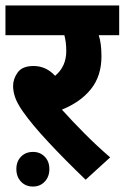

<svg xmlns="http://www.w3.org/2000/svg" viewBox="-20 -642 457 704"><path d="M384 -65 294 17Q216 -58 156 -122.5Q96 -187 64 -233Q43 -263 35.5 -285Q28 -307 28 -327Q28 -353 45 -376.5Q62 -400 103 -400Q149 -400 182 -364Q223 -398 223 -455Q223 -487 216 -513H0V-622H417V-513H342Q347 -498 349.5 -479Q352 -460 352 -435Q352 -364 314 -316Q276 -268 207 -240Q242 -201 288.5 -154Q335 -107 384 -65ZM40 -22Q40 -50 57 -67.5Q74 -85 101 -85Q127 -85 144 -67.5Q161 -50 161 -22Q161 6 144 24Q127 42 101 42Q74 42 57 24Q40 6 40 -22Z"/></svg>

Font: Noto Sans SemiCondensed
Style: Bold
Weight: 700
Width: 4
Designer: Monotype Design Team
Foundry: Monotype Imaging Inc.
Version: Version 2.013; ttfautohint (v1.8.4.7-5d5b)